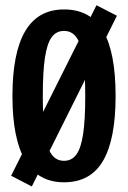

<svg xmlns="http://www.w3.org/2000/svg" viewBox="-20 -670 478 716"><path d="M26.4 -311.5Q26.4 -473.6 74.2 -554.2Q122 -634.8 218.8 -634.8Q317.5 -634.8 364.3 -555.2Q411.1 -475.6 411.1 -311.5Q411.1 -150.4 364.3 -70.3Q317.5 9.8 218.8 9.8Q122.1 9.8 74.2 -71.3Q26.4 -152.3 26.4 -311.5ZM297.9 -311.5Q297.9 -401.4 290 -454.2Q282.2 -506.9 265 -530.8Q247.9 -554.7 218.7 -554.7Q189.5 -554.7 172.4 -530.8Q155.3 -507 147.5 -454.3Q139.6 -401.5 139.6 -311.6Q139.6 -222.7 147.5 -170.3Q155.3 -118 172.5 -94.2Q189.6 -70.3 218.8 -70.3Q248 -70.3 265.1 -94.2Q282.2 -118 290 -170.3Q297.9 -222.5 297.9 -311.5ZM416 -611.3 98.6 25.4 21.5 -14.6 339.8 -650.4Z"/></svg>

Font: Sudo Var
Style: Regular
Weight: 400
Monospace: yes
Designer: Jens Kutilek
Foundry: Jens Kutilek
Version: Version 0.065;FEAKit 1.0